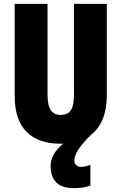

<svg xmlns="http://www.w3.org/2000/svg" viewBox="-20 -827 628 994"><path d="M365 4Q365 20 375 28.5Q385 37 399 37Q409 37 425 33.5Q441 30 448 26V134Q430 141 406.5 144Q383 147 363 147Q299 147 270.5 116.5Q242 86 242 34Q242 3 257 -25.5Q272 -54 307 -83Q300 -83 292 -83Q178 -83 117 -145Q56 -207 56 -331V-807H226V-339Q226 -281 243 -256.5Q260 -232 294 -232Q330 -232 346.5 -256Q363 -280 363 -340V-807H533V-335Q533 -193 452 -130Q404 -82 384.5 -51Q365 -20 365 4Z"/></svg>

Font: Noto Sans Kannada UI ExtraCondensed Black
Style: Regular
Weight: 900
Width: 2
Designer: Jelle Bosma - Monotype Design Team
Foundry: Monotype Imaging Inc.
Version: Version 2.005; ttfautohint (v1.8.4.7-5d5b)